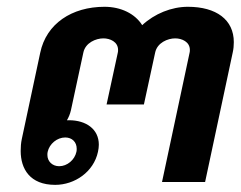

<svg xmlns="http://www.w3.org/2000/svg" viewBox="-20 -528 698 557"><path d="M174.2 -179.2C179.2 -187.5 183.3 -197.5 185.8 -208.3L221.7 -375C227.5 -404.2 258.3 -416.7 280 -416.7C299.2 -416.7 322.5 -406.7 322.5 -383.3C322.5 -380.8 322.5 -377.5 321.7 -375L289.2 -225H397.5L430 -375C435.8 -404.2 466.7 -416.7 488.3 -416.7C507.5 -416.7 530.8 -406.7 530.8 -383.3C530.8 -380.8 530.8 -377.5 530 -375L450 0H575L655 -375C657.5 -385.8 658.3 -395.8 658.3 -405.8C658.3 -470.8 607.5 -508.3 525 -508.3C477.5 -508.3 428.3 -488.3 392.5 -455C371.7 -488.3 330.8 -508.3 283.3 -508.3C188.3 -508.3 114.2 -459.2 96.7 -375L43.3 -125C40.8 -113.3 40 -101.7 40 -90C40 -38.3 66.7 8.3 140 8.3C196.7 8.3 251.7 -29.2 264.2 -87.5C265.8 -95 266.7 -101.7 266.7 -108.3C266.7 -153.3 230 -179.2 180 -179.2ZM169.2 -129.2C189.2 -129.2 202.5 -115.8 202.5 -96.7C202.5 -93.3 202.5 -90.8 201.7 -87.5C196.7 -64.2 175 -45.8 151.7 -45.8C131.7 -45.8 117.5 -60 117.5 -78.3C117.5 -81.7 117.5 -84.2 118.3 -87.5C123.3 -110.8 145.8 -129.2 169.2 -129.2Z"/></svg>

Font: BoonHome
Style: Bold Oblique
Weight: 700
Italic angle: -12°
Designer: Sungsit Sawaiwan
Foundry: Sungsit Sawaiwan
Version: Version 0.2